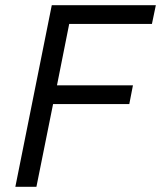

<svg xmlns="http://www.w3.org/2000/svg" viewBox="-20 -718 619 738"><path d="M120 0 184 -318H477L491 -390H199L246 -626H564L579 -698H179L39 0Z"/></svg>

Font: LVC Sans
Style: Italic
Weight: 400
Italic angle: -11.31°
Designer: Mike Abbink, Paul van der Laan, Pieter van Rosmalen
Foundry: Bold Monday
Version: Version 3.0